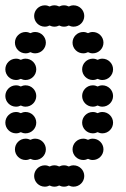

<svg xmlns="http://www.w3.org/2000/svg" viewBox="-20 -700 472 720"><path d="M108 -40C108 -18 126 0 148 0C154.5 0 160.6 -1.6 166 -4.3C171.4 -1.6 177.5 0 184 0C190.5 0 196.6 -1.6 202 -4.3C207.4 -1.6 213.5 0 220 0C226.5 0 232.6 -1.6 238 -4.3C243.4 -1.6 249.5 0 256 0C278 0 296 -18 296 -40C296 -62 278 -80 256 -80C249.5 -80 243.4 -78.4 238 -75.7C232.6 -78.4 226.5 -80 220 -80C213.5 -80 207.4 -78.4 202 -75.7C196.6 -78.4 190.5 -80 184 -80C177.5 -80 171.4 -78.4 166 -75.7C160.6 -78.4 154.5 -80 148 -80C126 -80 108 -62 108 -40ZM252 -140C252 -118 270 -100 292 -100C298.5 -100 304.6 -101.6 310 -104.3C315.4 -101.6 321.5 -100 328 -100C350 -100 368 -118 368 -140C368 -162 350 -180 328 -180C321.5 -180 315.4 -178.4 310 -175.7C304.6 -178.4 298.5 -180 292 -180C270 -180 252 -162 252 -140ZM36 -140C36 -118 54 -100 76 -100C82.5 -100 88.6 -101.6 94 -104.3C99.4 -101.6 105.5 -100 112 -100C134 -100 152 -118 152 -140C152 -162 134 -180 112 -180C105.5 -180 99.4 -178.4 94 -175.7C88.6 -178.4 82.5 -180 76 -180C54 -180 36 -162 36 -140ZM288 -240C288 -218 306 -200 328 -200C334.5 -200 340.6 -201.6 346 -204.3C351.4 -201.6 357.5 -200 364 -200C386 -200 404 -218 404 -240C404 -262 386 -280 364 -280C357.5 -280 351.4 -278.4 346 -275.7C340.6 -278.4 334.5 -280 328 -280C306 -280 288 -262 288 -240ZM0 -240C0 -218 18 -200 40 -200C46.5 -200 52.6 -201.6 58 -204.3C63.4 -201.6 69.5 -200 76 -200C98 -200 116 -218 116 -240C116 -262 98 -280 76 -280C69.5 -280 63.4 -278.4 58 -275.7C52.6 -278.4 46.5 -280 40 -280C18 -280 0 -262 0 -240ZM288 -340C288 -318 306 -300 328 -300C334.5 -300 340.6 -301.6 346 -304.3C351.4 -301.6 357.5 -300 364 -300C386 -300 404 -318 404 -340C404 -362 386 -380 364 -380C357.5 -380 351.4 -378.4 346 -375.7C340.6 -378.4 334.5 -380 328 -380C306 -380 288 -362 288 -340ZM0 -340C0 -318 18 -300 40 -300C46.5 -300 52.6 -301.6 58 -304.3C63.4 -301.6 69.5 -300 76 -300C98 -300 116 -318 116 -340C116 -362 98 -380 76 -380C69.5 -380 63.4 -378.4 58 -375.7C52.6 -378.4 46.5 -380 40 -380C18 -380 0 -362 0 -340ZM288 -440C288 -418 306 -400 328 -400C334.5 -400 340.6 -401.6 346 -404.3C351.4 -401.6 357.5 -400 364 -400C386 -400 404 -418 404 -440C404 -462 386 -480 364 -480C357.5 -480 351.4 -478.4 346 -475.7C340.6 -478.4 334.5 -480 328 -480C306 -480 288 -462 288 -440ZM0 -440C0 -418 18 -400 40 -400C46.5 -400 52.6 -401.6 58 -404.3C63.4 -401.6 69.5 -400 76 -400C98 -400 116 -418 116 -440C116 -462 98 -480 76 -480C69.5 -480 63.4 -478.4 58 -475.7C52.6 -478.4 46.5 -480 40 -480C18 -480 0 -462 0 -440ZM252 -540C252 -518 270 -500 292 -500C298.5 -500 304.6 -501.6 310 -504.3C315.4 -501.6 321.5 -500 328 -500C350 -500 368 -518 368 -540C368 -562 350 -580 328 -580C321.5 -580 315.4 -578.4 310 -575.7C304.6 -578.4 298.5 -580 292 -580C270 -580 252 -562 252 -540ZM36 -540C36 -518 54 -500 76 -500C82.5 -500 88.6 -501.6 94 -504.3C99.4 -501.6 105.5 -500 112 -500C134 -500 152 -518 152 -540C152 -562 134 -580 112 -580C105.5 -580 99.4 -578.4 94 -575.7C88.6 -578.4 82.5 -580 76 -580C54 -580 36 -562 36 -540ZM108 -640C108 -618 126 -600 148 -600C154.5 -600 160.6 -601.6 166 -604.3C171.4 -601.6 177.5 -600 184 -600C190.5 -600 196.6 -601.6 202 -604.3C207.4 -601.6 213.5 -600 220 -600C226.5 -600 232.6 -601.6 238 -604.3C243.4 -601.6 249.5 -600 256 -600C278 -600 296 -618 296 -640C296 -662 278 -680 256 -680C249.5 -680 243.4 -678.4 238 -675.7C232.6 -678.4 226.5 -680 220 -680C213.5 -680 207.4 -678.4 202 -675.7C196.6 -678.4 190.5 -680 184 -680C177.5 -680 171.4 -678.4 166 -675.7C160.6 -678.4 154.5 -680 148 -680C126 -680 108 -662 108 -640Z"/></svg>

Font: Dotrice Condensed
Style: Bold
Weight: 700
Width: 2
Monospace: yes
Designer: Paul Flo Williams
Foundry: His Deeds Are Dust
Version: Version 1.001